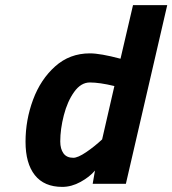

<svg xmlns="http://www.w3.org/2000/svg" viewBox="-20 -720 675 752"><path d="M80 -165Q80 -250 109.5 -329.5Q139 -409 196 -460Q253 -511 332 -511Q373 -511 452 -490L501 -700H635L473 0H343L352 -52Q331 -27 295.5 -7.5Q260 12 224 12Q153 12 116.5 -34Q80 -80 80 -165ZM380 -174 428 -383Q370 -397 332 -397Q297 -397 270.5 -360Q244 -323 230 -268.5Q216 -214 216 -166Q216 -137 228.5 -119.5Q241 -102 267 -102Q285 -102 317.5 -124Q350 -146 380 -174Z"/></svg>

Font: Cairo
Style: Bold Italic
Weight: 700
Italic angle: -13°
Designer: Mohamed Gaber, Accademia di Belle Arti di Urbino and others
Foundry: Kief Type Foundry, Accademia di Belle Arti di Urbino and others
Version: Version 3.011